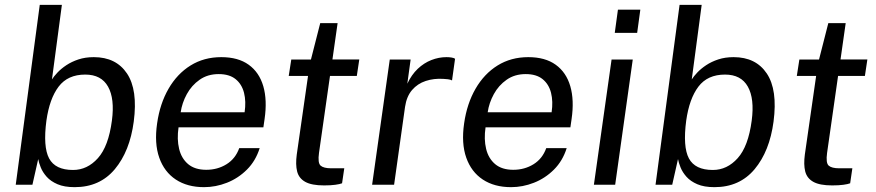

<svg xmlns="http://www.w3.org/2000/svg" viewBox="-20 -763 3616 793"><path d="M288.3 10Q245.7 10 217.6 -2.1Q189.5 -14.2 172.9 -32.8Q156.4 -51.4 148.5 -71.1Q140.5 -90.8 137.8 -106L113.9 0H45L144.2 -743H235.6L194.6 -435Q202.7 -447.8 217.5 -463.5Q232.3 -479.2 254 -493.7Q275.8 -508.2 304.1 -517.6Q332.5 -527 367.4 -527Q459.3 -527 504.5 -459.5Q549.7 -392 532.4 -260.7Q516.2 -138.5 454.2 -64.2Q392.2 10 288.3 10ZM281.7 -61Q340.6 -61 384.4 -109.8Q428.2 -158.6 442.2 -265Q454.2 -355.3 426.3 -405.1Q398.4 -455 332 -455Q259.9 -455 222.2 -405.3Q184.5 -355.6 171.7 -265Q157.4 -156.6 182.8 -108.8Q208.3 -61 281.7 -61Z M822.8 10Q753.9 10 706.2 -21.4Q658.5 -52.9 637.7 -111.9Q616.9 -170.9 628.9 -253.3Q640.5 -334.9 676.1 -396.5Q711.7 -458.2 767.1 -492.6Q822.5 -527 894 -527Q963.7 -527 1007.2 -495.6Q1050.8 -464.2 1067.5 -406.8Q1084.2 -349.3 1072.7 -270.8L1067.8 -237H717.4Q710.2 -187.9 719.8 -148.2Q729.3 -108.6 757.1 -85.1Q785 -61.7 831.9 -61.7Q878.4 -61.7 915.3 -84.5Q952.3 -107.3 968.1 -151.1H1052.5Q1036 -98.5 999.9 -62.5Q963.8 -26.5 917.2 -8.2Q870.8 10 822.8 10ZM726.3 -299.4H990.3Q996.9 -343.8 987.9 -379.6Q978.8 -415.4 953 -436.2Q927.2 -457 883.2 -457Q837.7 -457 804.6 -433.7Q771.4 -410.5 751.6 -374.2Q731.8 -337.9 726.3 -299.4Z M1318.6 2.8Q1267.2 2.8 1240.8 -11.9Q1214.4 -26.6 1207.2 -55Q1200.1 -83.4 1205.7 -124.9L1252.2 -449.3H1172.5L1183 -517H1264.2L1302.6 -667.5H1374.4L1353 -517.3H1463.9L1453.7 -449.3H1342.9L1297.5 -131.3Q1291.8 -90 1304.1 -79Q1316.5 -67.9 1348.2 -67.9H1401.9L1392.8 -6Q1383.3 -2.3 1364.7 0.2Q1346.1 2.8 1318.6 2.8Z M1516.9 0 1589.8 -517H1676L1662.3 -417.3Q1679.8 -454.5 1705.4 -478.8Q1731 -503 1761.6 -515Q1792.2 -527 1823.8 -527Q1834.5 -527 1844.4 -525.5Q1854.3 -524 1859.5 -520.4L1847 -430.9Q1840.5 -434.4 1829.7 -435.7Q1818.9 -437 1811.4 -437.2Q1772.1 -439.8 1738.3 -428.6Q1704.5 -417.5 1681.8 -391.1Q1659.2 -364.6 1652.9 -321.5L1607.7 0Z M2090.8 10Q2021.9 10 1974.2 -21.4Q1926.5 -52.9 1905.7 -111.9Q1884.9 -170.9 1896.9 -253.3Q1908.5 -334.9 1944.1 -396.5Q1979.7 -458.2 2035.1 -492.6Q2090.5 -527 2162 -527Q2231.7 -527 2275.2 -495.6Q2318.8 -464.2 2335.5 -406.8Q2352.2 -349.3 2340.7 -270.8L2335.8 -237H1985.4Q1978.2 -187.9 1987.8 -148.2Q1997.3 -108.6 2025.1 -85.1Q2053 -61.7 2099.9 -61.7Q2146.4 -61.7 2183.3 -84.5Q2220.3 -107.3 2236.1 -151.1H2320.5Q2304 -98.5 2267.9 -62.5Q2231.8 -26.5 2185.2 -8.2Q2138.8 10 2090.8 10ZM1994.3 -299.4H2258.3Q2264.9 -343.8 2255.9 -379.6Q2246.8 -415.4 2221 -436.2Q2195.2 -457 2151.2 -457Q2105.7 -457 2072.6 -433.7Q2039.4 -410.5 2019.6 -374.2Q1999.8 -337.9 1994.3 -299.4Z M2432.9 0 2505.9 -517H2593.4L2520.8 0ZM2519.1 -627.2 2532.2 -723H2624.7L2611.6 -627.2Z M2930.8 10Q2888.2 10 2860.1 -2.1Q2832 -14.2 2815.4 -32.8Q2798.9 -51.4 2791 -71.1Q2783 -90.8 2780.3 -106L2756.4 0H2687.5L2786.8 -743H2878.1L2837.1 -435Q2845.2 -447.8 2860 -463.5Q2874.8 -479.2 2896.5 -493.7Q2918.2 -508.2 2946.6 -517.6Q2975 -527 3009.9 -527Q3101.8 -527 3147 -459.5Q3192.2 -392 3174.9 -260.7Q3158.7 -138.5 3096.7 -64.2Q3034.7 10 2930.8 10ZM2924.2 -61Q2983.1 -61 3026.9 -109.8Q3070.7 -158.6 3084.7 -265Q3096.7 -355.3 3068.8 -405.1Q3040.9 -455 2974.5 -455Q2902.4 -455 2864.7 -405.3Q2827 -355.6 2814.2 -265Q2799.9 -156.6 2825.3 -108.8Q2850.8 -61 2924.2 -61Z M3417.1 2.8Q3365.7 2.8 3339.3 -11.9Q3312.9 -26.6 3305.7 -55Q3298.6 -83.4 3304.2 -124.9L3350.8 -449.3H3271L3281.5 -517H3362.7L3401.1 -667.5H3472.9L3451.5 -517.3H3562.4L3552.2 -449.3H3441.4L3396 -131.3Q3390.3 -90 3402.6 -79Q3415 -67.9 3446.7 -67.9H3500.4L3491.3 -6Q3481.8 -2.3 3463.2 0.2Q3444.6 2.8 3417.1 2.8Z"/></svg>

Font: Public Sans Thin
Style: Italic
Weight: 100
Italic angle: -8°
Designer: The Public Sans project authors (U.S. Web Design System). Libre Franklin designed by Pablo Impallari and Rodrigo Fuenzal
Version: Version 2.000